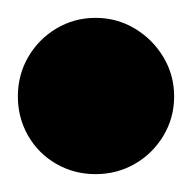

<svg xmlns="http://www.w3.org/2000/svg" viewBox="-57 -1108 215 215"><path d="M-37 -1000Q-37 -976 -25.5 -956Q-14 -936 6 -924.5Q26 -913 50 -913Q74 -913 94 -924.5Q114 -936 126 -956Q138 -976 138 -1000Q138 -1024 126 -1044Q114 -1064 94 -1076Q74 -1088 50 -1088Q26 -1088 6 -1076Q-14 -1064 -25.5 -1044Q-37 -1024 -37 -1000Z"/></svg>

Font: Linefont
Style: Bold
Weight: 700
Monospace: yes
Version: Version 3.002;gftools[0.9.33]